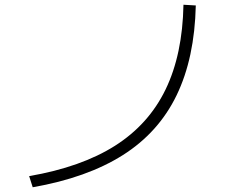

<svg xmlns="http://www.w3.org/2000/svg" viewBox="-20 -765 1040 810"><path d="M103 -22Q323 -60 465 -150Q607 -240 678.5 -387.5Q750 -535 754 -745L806 -742Q801 -520 725 -363Q649 -206 498 -110.5Q347 -15 118 25Z"/></svg>

Font: M PLUS 1 Thin Light
Style: Regular
Weight: 300
Version: Version 1.001